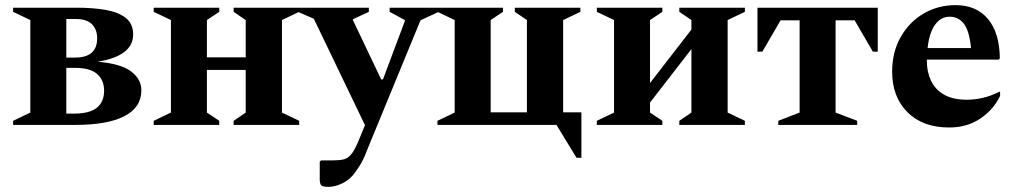

<svg xmlns="http://www.w3.org/2000/svg" viewBox="-20 -486 3949 747"><path d="M98 -408 31 -440V-456H281Q342 -456 391 -447.5Q440 -439 469 -416.5Q498 -394 498 -352Q498 -309 462 -282.5Q426 -256 359 -246Q452 -238 491 -207.5Q530 -177 530 -135Q530 -68 464 -34Q398 0 273 0H31V-16L98 -48ZM275 -412H238V-262H272Q358 -262 358 -337Q358 -371 338 -391.5Q318 -412 275 -412ZM271 -222H238V-44H267Q329 -44 357 -67Q385 -90 385 -133Q385 -174 358 -198Q331 -222 271 -222Z M645 -408 578 -440V-456H833V-440L785 -408V-263H936V-408L889 -440V-456H1144V-440L1077 -408V-48L1144 -16V0H889V-16L936 -48V-214H785V-48L833 -16V0H578V-16L645 -48Z M1258 241Q1235 241 1229.5 234.5Q1224 228 1224 212V143L1229 138H1274Q1299 138 1315.5 134.5Q1332 131 1345.5 115.5Q1359 100 1374 64L1400 1L1201 -413L1139 -440V-456H1415V-440L1353 -411V-408L1463 -177H1470L1555 -404V-408L1496 -440V-456H1687V-440L1616 -407L1416 79Q1407 102 1400.5 117.5Q1394 133 1386 147.5Q1378 162 1363 183Q1343 212 1313.5 226.5Q1284 241 1258 241Z M1749 -48V-408L1682 -440V-456H1937V-440L1889 -408V-49H2030V-408L1983 -440V-456H2238V-440L2171 -408V-49H2242V128H2223L2145 0H1682V-16Z M2369 -408 2302 -440V-456H2557V-440L2509 -408V-163L2670 -371V-408L2623 -440V-456H2878V-440L2811 -408V-48L2878 -16V0H2623V-16L2670 -48V-295L2509 -87V-48L2557 -16V0H2302V-16L2369 -48Z M2927 -285V-456H3395V-285H3376L3305 -407H3231V-48L3315 -16V0H3008V-16L3091 -48V-407H3017L2946 -285Z M3673 10Q3570 10 3510.5 -49.5Q3451 -109 3451 -207Q3451 -283 3484 -341.5Q3517 -400 3573 -433Q3629 -466 3698 -466Q3779 -466 3824 -412Q3869 -358 3870 -259L3866 -254H3586V-249Q3586 -207 3602 -172.5Q3618 -138 3652.5 -118Q3687 -98 3742 -98Q3771 -98 3802.5 -105Q3834 -112 3868 -129H3871V-113Q3846 -60 3794.5 -25Q3743 10 3673 10ZM3675 -421Q3640 -421 3617.5 -389Q3595 -357 3589 -299H3758Q3751 -368 3729.5 -394.5Q3708 -421 3675 -421Z"/></svg>

Font: Spectral
Style: Bold
Weight: 700
Designer: Jean-Baptiste Levee
Foundry: Production Type
Version: Version 2.001